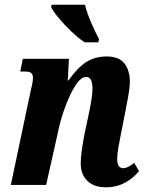

<svg xmlns="http://www.w3.org/2000/svg" viewBox="-20 -786 630 816"><path d="M323 -93Q323 -130 338 -211L355 -291Q373 -372 373 -409Q373 -459 346 -459Q323 -459 298.5 -419.5Q274 -380 254 -323Q234 -266 225 -218L176 0H26L110 -398Q111 -403 115.5 -422Q120 -441 120 -456Q120 -470 112 -476Q104 -482 85 -482H66L77 -536H273L268 -444H271Q309 -498 346 -522Q383 -546 434 -546Q486 -546 509 -516Q532 -486 532 -438Q532 -408 517 -335L513 -313L493 -212Q487 -183 482.5 -156Q478 -129 478 -111Q478 -71 504 -71Q522 -71 550 -94L571 -59Q548 -30 512 -10Q476 10 429 10Q379 10 351 -17.5Q323 -45 323 -93ZM197 -756 200 -766H341Q349 -733 367.5 -690Q386 -647 401 -619L398 -606H340Q302 -631 257.5 -678Q213 -725 197 -756Z"/></svg>

Font: Noto Serif CondExtraBold
Style: Italic
Weight: 800
Width: 3
Italic angle: -12°
Designer: Monotype Design Team
Foundry: Monotype Imaging Inc.
Version: Version 1.001